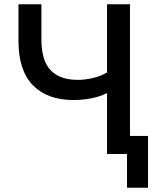

<svg xmlns="http://www.w3.org/2000/svg" viewBox="-20 -725 775 904"><path d="M578 159V0H484V-287Q466 -277 440.5 -269.5Q415 -262 385.5 -258Q356 -254 327 -254Q203 -254 135 -323.5Q67 -393 67 -532V-705H175V-540Q175 -439 218.5 -394Q262 -349 346 -349Q380 -349 417 -357.5Q454 -366 484 -384V-705H592V-85H677V159Z"/></svg>

Font: Nunito Sans 7pt SemiCondensed SemiBold
Style: Regular
Weight: 600
Width: 4
Designer: Vernon Adams
Foundry: Vernon Adams
Version: Version 3.101;gftools[0.9.27]